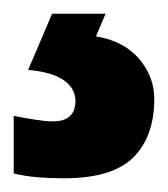

<svg xmlns="http://www.w3.org/2000/svg" viewBox="-66 -20 245 280"><path d="M159 124Q159 179 128.5 209.5Q98 240 27 240Q6 240 -11.5 238.5Q-29 237 -46 233V149Q-31 152 -15 154.5Q1 157 11 157Q44 157 44 127Q44 109 27 97Q10 85 -25 82L10 0H88L74 33Q115 40 137 66Q159 92 159 124Z"/></svg>

Font: Noto Sans Telugu ExtraCondensed ExtraBold
Style: Regular
Weight: 800
Width: 2
Designer: Jelle Bosma - Monotype Design Team
Foundry: Monotype Imaging Inc.
Version: Version 2.005; ttfautohint (v1.8.4.7-5d5b)